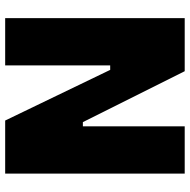

<svg xmlns="http://www.w3.org/2000/svg" viewBox="-16 -700 717 724"><g transform="rotate(90 342.0 -338.5)"><path d="M49 0V-677H249L441 -293H457V-677H635V0H435L244 -396H227V0Z"/></g></svg>

Font: Cairo Play Black
Style: Regular
Weight: 900
Version: Version 3.119